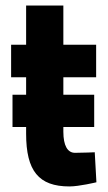

<svg xmlns="http://www.w3.org/2000/svg" viewBox="-20 -659 390 691"><path d="M25 -202H74V-178C74 -44 119 12 230 12C265 12 327 -3 327 -3L321 -111C321 -111 278 -109 250 -109C223 -109 208 -135 208 -185V-202H319V-318H208V-381H326V-498H208V-639H74V-498H20V-381H74V-318H25Z"/></svg>

Font: TitilliumMaps29L
Style: 999 wt
Weight: 900
Designer: Campivisivi
Foundry: Accademia di Belle Arti di Urbino and students of MA course of Visual design